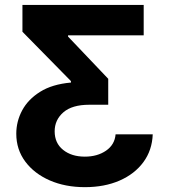

<svg xmlns="http://www.w3.org/2000/svg" viewBox="-20 -566 686 777"><path d="M323.7 191.4Q244.1 191.4 181.4 164.1Q118.7 136.7 82.3 87.9Q45.9 39.1 45.9 -24.9Q45.9 -74.7 69.6 -119.1Q93.3 -163.6 142.1 -194.3Q190.9 -225.1 267.1 -231.9V-237.8L70.8 -437.5V-545.9H561.5V-422.9H255.4V-418L418 -247.1V-142.1H341.3Q271.5 -142.1 236.3 -111.3Q201.2 -80.6 201.2 -34.7Q201.2 13.2 235.4 40.5Q269.5 67.9 323.2 67.9Q374 67.9 409.2 43.7Q444.3 19.5 447.8 -22.5H598.1Q595.7 42 560.3 90.1Q524.9 138.2 463.9 164.8Q402.8 191.4 323.7 191.4Z"/></svg>

Font: Inter
Style: Bold
Weight: 700
Designer: Rasmus Andersson
Foundry: rsms
Version: Version 4.001;git-9221beed3